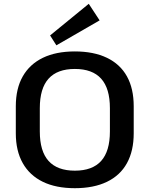

<svg xmlns="http://www.w3.org/2000/svg" viewBox="-20 -979 786 1008"><path d="M373 9Q274 9 205 -24.5Q136 -58 99.5 -122.5Q63 -187 63 -279V-421Q63 -514 99.5 -578Q136 -642 205 -675.5Q274 -709 373 -709Q472 -709 541.5 -675.5Q611 -642 646.5 -578Q682 -514 682 -421V-279Q682 -187 646.5 -122.5Q611 -58 541.5 -24.5Q472 9 373 9ZM373 -83Q465 -83 511 -134Q557 -185 557 -289V-411Q557 -515 511 -566Q465 -617 373 -617Q281 -617 235 -566Q189 -515 189 -411V-289Q189 -185 235 -134Q281 -83 373 -83ZM503 -872 276 -741 243 -793 446 -959Z"/></svg>

Font: Pathway Extreme 28pt SemiBold
Style: Regular
Weight: 600
Designer: Eduardo Rodriguez Tunni
Foundry: Eduardo Rodriguez Tunni
Version: Version 1.001;gftools[0.9.26]